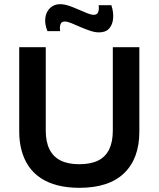

<svg xmlns="http://www.w3.org/2000/svg" viewBox="-20 -886 759 919"><path d="M360 13Q302 13 255.5 1Q209 -11 174.5 -34Q140 -57 117.5 -90Q95 -123 83.5 -165Q72 -207 72 -256V-660H199V-261Q199 -207 217 -171Q235 -135 270.5 -117.5Q306 -100 359 -100Q414 -100 449.5 -117.5Q485 -135 502.5 -171Q520 -207 520 -261V-660H647V-256Q647 -128 574.5 -57.5Q502 13 360 13ZM454 -731Q434 -731 410.5 -739Q387 -747 364 -757Q341 -767 322 -775Q303 -783 290 -783Q274 -783 269.5 -770Q265 -757 268 -737H207Q193 -772 197 -801Q201 -830 220 -848Q239 -866 268 -866Q288 -866 311 -858Q334 -850 356.5 -840Q379 -830 398 -822.5Q417 -815 429 -815Q446 -815 450.5 -830Q455 -845 452 -861H513Q524 -828 521.5 -798Q519 -768 502.5 -749.5Q486 -731 454 -731Z"/></svg>

Font: Bricolage Grotesque 18pt SemiBold
Style: Regular
Weight: 600
Version: Version 1.001;gftools[0.9.33.dev8+g029e19f]